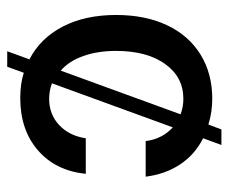

<svg xmlns="http://www.w3.org/2000/svg" viewBox="-72 -526 648 545"><g transform="rotate(90 252.5 -254.0)"><path d="M259 13Q218 13 187 3L170 50H126L149 -13Q89 -44 56 -107.5Q23 -171 23 -259Q23 -342 52 -403.5Q81 -465 135 -498.5Q189 -532 261 -532Q299 -532 334 -521L348 -558H392L373 -506Q419 -483 447 -441Q475 -399 482 -343H381Q375 -390 342 -420L217 -77Q238 -69 261 -69Q305 -69 335.5 -97.5Q366 -126 373 -173H474Q465 -87 407 -37Q349 13 259 13ZM181 -102 305 -442Q284 -450 261 -450Q199 -450 162 -398Q125 -346 125 -259Q125 -207 139.5 -166Q154 -125 181 -102Z"/></g></svg>

Font: Non Bureau
Style: Regular
Weight: 400
Designer: Jona Saucedo
Foundry: Non Foundry
Version: Version 1.000; ttfautohint (v1.8.4)